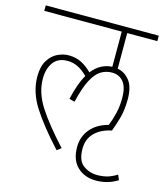

<svg xmlns="http://www.w3.org/2000/svg" viewBox="-108 -704 753 881"><g transform="rotate(15 268.5 -263.5)"><path d="M307 -32Q307 -81 337 -117Q367 -153 421 -167Q432 -193 440.5 -227.5Q449 -262 449 -301Q449 -354 428.5 -378.5Q408 -403 374 -403Q346 -403 322 -388.5Q298 -374 278 -336Q258 -298 242 -229L216 -236Q233 -311 259 -356Q236 -379 213 -390.5Q190 -402 163 -402Q118 -402 96 -371.5Q74 -341 74 -295Q74 -228 116 -162.5Q158 -97 240 -8L220 7Q137 -83 92 -153.5Q47 -224 47 -297Q47 -345 65 -374Q83 -403 109.5 -415.5Q136 -428 162 -428Q197 -428 223.5 -414Q250 -400 273 -377Q311 -426 368 -429V-596H0V-622H537V-596H394V-427Q428 -421 451.5 -391.5Q475 -362 475 -303Q475 -251 463.5 -211Q452 -171 442 -146Q390 -135 361.5 -105.5Q333 -76 333 -31Q333 26 362.5 47.5Q392 69 429 69Q453 69 474.5 63.5Q496 58 522 42L532 66Q506 82 480.5 88.5Q455 95 430 95Q376 95 341.5 62.5Q307 30 307 -32Z"/></g></svg>

Font: Noto Sans Devanagari UI Condensed Thin
Style: Regular
Weight: 100
Width: 3
Designer: Jelle Bosma - Monotype Design Team
Foundry: Monotype Imaging Inc.
Version: Version 2.004; ttfautohint (v1.8.4.7-5d5b)